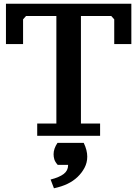

<svg xmlns="http://www.w3.org/2000/svg" viewBox="-20 -725 738 1032"><path d="M518 5H180V-61H283V-639H120L104 -621V-488H12V-705H686V-488H594V-621L578 -639H415V-61H518ZM252 240Q299 228 322.5 210Q346 192 346 163V161H290Q276 145 272 131.5Q268 118 268 104Q268 74 289 43H430Q449 82 449 117Q449 149 434.5 176.5Q420 204 397 226Q374 248 343 263Q312 278 270 287Z"/></svg>

Font: PT Serif Caption
Style: Semibold
Weight: 600
Designer: A.Korolkova, O.Umpeleva, V.Yefimov
Foundry: ParaType Ltd
Version: Version 1.00;May 2, 2020;FontCreator 12.0.0.2544 64-bit